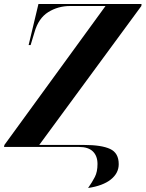

<svg xmlns="http://www.w3.org/2000/svg" viewBox="-33 -734 727 959"><path d="M407 205Q428 175 441 149.5Q454 124 454 85Q454 45 431 22.5Q408 0 362 0H-13L-11 -10L494 -704H317Q257 -704 208 -673.5Q159 -643 139 -572L120 -509H110L159 -714H674L673 -704L163 -10H387Q474 -10 517 10Q560 30 560 86Q560 131 520.5 162.5Q481 194 407 205Z"/></svg>

Font: Noto Serif Display SemiCondensed
Style: Bold Italic
Weight: 700
Width: 4
Italic angle: -12°
Designer: Monotype Design Team
Foundry: Monotype Imaging Inc.
Version: Version 2.009